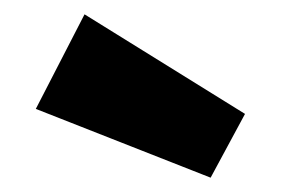

<svg xmlns="http://www.w3.org/2000/svg" viewBox="-20 -866 392 268"><path d="M274 -618 30 -714 98 -846 322 -707Z"/></svg>

Font: Trujillo ExtraBold
Style: Regular
Weight: 800
Designer: Fira Sans original fonts by bBox Type GmbH, Carrois Corporate GbR, & Edenspiekermann AG / Changes by Cristiano Sobral
Foundry: Fira Sans original fonts by bBox Type GmbH, Carrois Corporate GbR, & Edenspiekermann AG / Changes by Cristiano Sobral
Version: Version 4.301;July 28, 2020;FontCreator 13.0.0.2655 64-bit